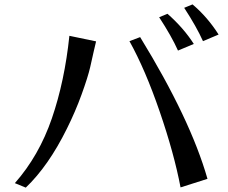

<svg xmlns="http://www.w3.org/2000/svg" viewBox="-20 -856 1040 877"><path d="M47.9 -19.5Q158.2 -144.5 216.8 -314.9Q275.4 -485.4 296.9 -692.4L418.9 -667Q414.1 -648.4 408.2 -621.6Q402.3 -594.7 392.1 -549.8Q381.8 -504.9 353 -425.3Q324.2 -345.7 285.2 -267.6Q201.2 -97.7 97.7 1ZM571.3 -668 620.1 -686.5Q849.6 -312.5 927.7 -39.1L804.7 0Q775.4 -154.3 709.5 -346.2Q643.6 -538.1 571.3 -668ZM707 -777.3 745.1 -793Q819.3 -727.5 865.2 -655.3L793 -625Q763.7 -690.4 707 -777.3ZM821.3 -820.3 859.4 -835.9Q927.7 -778.3 978.5 -698.2L907.2 -668Q877.9 -733.4 821.3 -820.3Z"/></svg>

Font: GenEi LateMin v2
Style: Medium
Weight: 500
Designer: o_tamon (Modified)
Foundry: o_tamon / Adobe Systems Incorporated / FONT 910 / Philipp H. Poll
Version: Version 2.1;Original Version 1.004